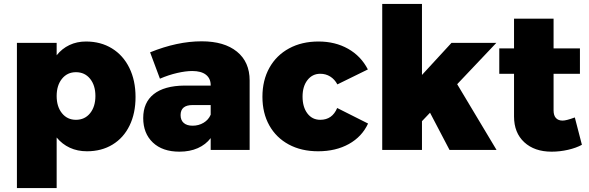

<svg xmlns="http://www.w3.org/2000/svg" viewBox="-20 -762 2994 976"><path d="M669 -269Q669 -186 638.5 -123.5Q608 -61 552 -27Q496 7 422 7Q374 7 335 -11Q296 -29 268 -63V194H66V-544H268V-481Q295 -515 333 -533Q371 -551 417 -551Q492 -551 549 -516Q606 -481 637.5 -417Q669 -353 669 -269ZM465 -274Q465 -328 438 -361.5Q411 -395 366 -395Q322 -395 295 -361.5Q268 -328 268 -274Q268 -220 295 -186.5Q322 -153 366 -153Q411 -153 438 -186.5Q465 -220 465 -274Z M1249 -353V0H1051V-60Q1026 -27 985.5 -9Q945 9 892 9Q806 9 757 -37.5Q708 -84 708 -162Q708 -241 761.5 -283.5Q815 -326 918 -327H1051V-329Q1051 -363 1027 -382Q1003 -401 957 -401Q924 -401 880.5 -391Q837 -381 793 -362L743 -496Q881 -552 1005 -552Q1120 -552 1184.5 -499.5Q1249 -447 1249 -353ZM1051 -179V-228H959Q898 -228 898 -177Q898 -151 914 -137Q930 -123 959 -123Q990 -123 1015 -138Q1040 -153 1051 -179Z M1608 -387Q1568 -387 1543 -355Q1518 -323 1518 -271Q1518 -218 1542.5 -185.5Q1567 -153 1608 -153Q1669 -153 1694 -213L1851 -134Q1820 -67 1753.5 -30Q1687 7 1597 7Q1512 7 1448 -27.5Q1384 -62 1349 -124.5Q1314 -187 1314 -270Q1314 -354 1349.5 -417.5Q1385 -481 1449.5 -516Q1514 -551 1599 -551Q1684 -551 1749.5 -514Q1815 -477 1850 -409L1695 -333Q1681 -359 1658.5 -373Q1636 -387 1608 -387Z M2265 0 2166 -189 2125 -146V0H1923V-742H2125V-381L2275 -544H2503L2304 -334L2504 0Z M2938 -26Q2909 -10 2867.5 -0.5Q2826 9 2784 9Q2697 9 2645 -39Q2593 -87 2593 -170V-387H2518V-516H2593V-667H2794V-516H2928V-387H2794V-201Q2794 -175 2806 -162Q2818 -149 2840 -149Q2859 -149 2902 -165Z"/></svg>

Font: #9Slide03 Montserrat ExtraBold
Style: Regular
Weight: 800
Designer: Julieta Ulanovsky
Foundry: Julieta Ulanovsky
Version: Version 6.001